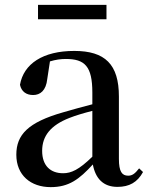

<svg xmlns="http://www.w3.org/2000/svg" viewBox="-20 -752 613 788"><path d="M136 -673H417V-732H136ZM462 15C511 15 544 -4 567 -46L551 -61C533 -38 522 -31 506 -31C481 -31 468 -47 468 -100V-356C468 -488 411 -543 285 -543C156 -543 77 -490 62 -404C68 -376 88 -362 116 -362C145 -362 169 -380 174 -428L185 -500C208 -507 229 -510 250 -510C328 -510 359 -480 359 -372V-324C318 -313 275 -302 239 -291C95 -250 47 -199 47 -117C47 -33 106 16 188 16C263 16 305 -16 361 -77C372 -19 404 15 462 15ZM359 -109C304 -55 272 -41 239 -41C188 -41 153 -71 153 -133C153 -194 188 -238 265 -268C290 -278 324 -288 359 -297Z"/></svg>

Font: Noto Serif HK SemiBold
Style: Regular
Weight: 600
Designer: Ryoko NISHIZUKA 西塚涼子 (kana & ideographs); Frank Grießhammer (Latin, Greek & Cyrillic); Wenlong ZHANG 张文龙 (bopomofo); San
Foundry: Adobe
Version: Version 2.001;hotconv 1.1.0;makeotfexe 2.6.0